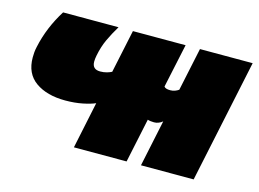

<svg xmlns="http://www.w3.org/2000/svg" viewBox="-78 -677 1095 813"><g transform="rotate(15 469.0 -270.0)"><path d="M299 0 342 -205Q322 -196 287.5 -189Q253 -182 212 -182Q131 -182 81.5 -217Q32 -252 32 -323Q32 -334 33 -345.5Q34 -357 37 -370Q56 -459 107 -540H350Q330 -507 314.5 -474Q299 -441 291 -400Q288 -385 288 -373Q288 -339 323 -339Q339 -339 352.5 -343Q366 -347 373 -351L413 -540H644L603 -348Q609 -339 630 -339Q641 -339 650.5 -342.5Q660 -346 667 -351L707 -540H938L824 0H593L636 -204Q619 -190 599 -190Q592 -190 584 -191Q576 -192 571 -194L530 0Z"/></g></svg>

Font: Kanit Black
Style: Italic
Weight: 900
Italic angle: -12°
Designer: Katatrad Team
Foundry: CadsonDemak
Version: Version 2.000; ttfautohint (v1.8.3)